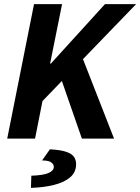

<svg xmlns="http://www.w3.org/2000/svg" viewBox="-20 -672 680 931"><path d="M640 -652 186 -182 150 0H15L145 -652H281L223 -364H227L489 -652ZM270 -308 370 -417 533 0H377ZM130 239 132 180Q191 178 216 166.5Q241 155 241 137Q241 125 228.5 115.5Q216 106 184 106L222 52Q275 55 302 64.5Q329 74 339 89Q349 104 349 124Q349 163 320.5 187.5Q292 212 242.5 224.5Q193 237 130 239Z"/></svg>

Font: Source Code Pro ExtraLight
Style: Bold Italic
Weight: 700
Italic angle: -11°
Monospace: yes
Version: Version 1.016;hotconv 1.0.116;makeotfexe 2.5.65601